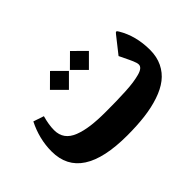

<svg xmlns="http://www.w3.org/2000/svg" viewBox="-98 -818 1075 1075"><g transform="rotate(-45 439.0 -281.0)"><path d="M514.2 -561.5 589.4 -486.8 514.2 -411.6 439 -486.8ZM356 -561.5 431.2 -486.8 356 -411.6 280.8 -486.8ZM406.7 0Q43.5 0 43.5 -236.3Q43.5 -335 90.3 -427.7L152.8 -406.7Q137.7 -353.5 137.7 -311Q137.7 -272.9 156.7 -246.8Q175.8 -220.7 213.4 -206.1Q251 -191.4 299.6 -185.1Q348.1 -178.7 414.6 -178.7Q461.9 -178.7 497.6 -179.4Q533.2 -180.2 572.3 -182.1Q611.3 -184.1 638.2 -188Q665 -191.9 688 -198Q710.9 -204.1 722.2 -213.6Q733.4 -223.1 733.4 -235.4Q733.4 -241.7 731.2 -250Q729 -258.3 723.9 -270Q718.8 -281.7 714.1 -291.7Q709.5 -301.8 700.7 -319.6Q691.9 -337.4 686.5 -349.1L761.2 -443.8Q766.1 -449.7 768.6 -452.4Q771 -455.1 773.9 -455.3Q776.9 -455.6 779.3 -452.9Q781.7 -450.2 785.2 -444.3Q835.4 -360.8 835.9 -249.5Q835.9 -194.3 815.2 -151.6Q794.4 -108.9 757.8 -80.6Q721.2 -52.2 666.7 -33.9Q612.3 -15.6 548.6 -7.8Q484.9 0 406.7 0Z"/></g></svg>

Font: Sahel FD
Style: Bold-FD
Weight: 700
Foundry: Saber Rastikerdar (saber.rastikerdar@gmail.com)
Version: Version 3.3.0